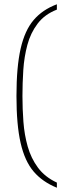

<svg xmlns="http://www.w3.org/2000/svg" viewBox="-20 -764 318 898"><path d="M246 114Q179 87 137.5 38.5Q96 -10 76.5 -95Q57 -180 57 -315Q57 -451 76.5 -536.5Q96 -622 137.5 -670.5Q179 -719 246 -744V-719Q189 -697 156 -653.5Q123 -610 108 -554Q93 -498 89 -436.5Q85 -375 85 -315Q85 -255 89.5 -194.5Q94 -134 109.5 -79Q125 -24 157.5 20Q190 64 246 90Z"/></svg>

Font: Noto Serif Thai Thin
Style: Regular
Weight: 250
Version: Version 2.001